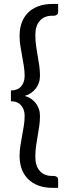

<svg xmlns="http://www.w3.org/2000/svg" viewBox="-20 -786 341 951"><path d="M238 -708Q199 -708 177 -682.8Q155 -657.5 155 -614.5Q155 -586.5 158.5 -560.5Q162 -534.5 166.5 -509.8Q171 -485 174.5 -460.5Q178 -436 178 -411Q178 -392.5 172.5 -376.2Q167 -360 156.8 -347Q146.5 -334 132.8 -324.8Q119 -315.5 102.5 -311Q119 -306.5 132.8 -297.5Q146.5 -288.5 156.8 -275.5Q167 -262.5 172.5 -246.2Q178 -230 178 -211.5Q178 -186.5 174.5 -162Q171 -137.5 166.5 -112.8Q162 -88 158.5 -62Q155 -36 155 -8Q155 35.5 177 60.5Q199 85.5 238 85.5H248Q254 85.5 261 90Q268 94.5 268 104.5V144.5H241Q200.5 144.5 169.8 132.8Q139 121 118.2 100Q97.5 79 87.2 50Q77 21 77 -13.5Q77 -39.5 81 -64.2Q85 -89 89.5 -113.8Q94 -138.5 98 -163Q102 -187.5 102 -212.5Q102 -244 84.5 -264.2Q67 -284.5 34 -284.5V-338Q67 -338 84.5 -358Q102 -378 102 -410Q102 -435 98 -459.5Q94 -484 89.5 -508.5Q85 -533 81 -558Q77 -583 77 -609Q77 -643.5 87.2 -672.5Q97.5 -701.5 118.2 -722.5Q139 -743.5 169.8 -755Q200.5 -766.5 241 -766.5H268V-727Q268 -717 261 -712.5Q254 -708 248 -708Z"/></svg>

Font: TypoPRO Lato
Style: Regular
Weight: 400
Designer: Lukasz Dziedzic with Adam Twardoch and Botio Nikoltchev
Foundry: tyPoland Lukasz Dziedzic
Version: Version 2.010; 2014-09-01; http://www.latofonts.com/